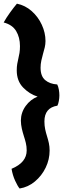

<svg xmlns="http://www.w3.org/2000/svg" viewBox="-30 -828 356 1072"><path d="M79.5 224.5Q68.5 211.5 54.5 181Q40.5 150.5 34.5 114.5Q119 79.5 119 12Q119 -10.5 114.2 -30Q109.5 -49.5 103 -69Q96.5 -89.5 91.8 -110.2Q87 -131 86.5 -155Q87 -200 113.5 -236.5Q140 -273 180 -288.5Q135 -302.5 99.2 -339.2Q63.5 -376 63.5 -435Q63.5 -455.5 66.2 -471Q69 -486.5 72.5 -501.5Q76 -516 78.8 -532.5Q81.5 -549 81.5 -570.5Q81.5 -619 60.2 -654.5Q39 -690 -9.5 -702.5Q4.5 -728 25.8 -757.5Q47 -787 64.5 -807.5Q111 -798 147 -766Q183 -734 203.5 -689.5Q224 -645 224 -599Q224 -581.5 220 -564Q216 -546.5 210.5 -528.5Q205 -509.5 200.8 -489.8Q196.5 -470 196.5 -450Q196.5 -402.5 222.2 -380.8Q248 -359 289.5 -356.5Q295.5 -345 298.5 -328Q301.5 -311 301.5 -295.5Q301.5 -281 298.5 -264.2Q295.5 -247.5 290.5 -238Q218 -226.5 218 -150Q218 -126.5 222.2 -106.5Q226.5 -86.5 232.5 -67.5Q238.5 -48.5 242.8 -29Q247 -9.5 247 12.5Q247 62.5 225 108Q203 153.5 165 185.2Q127 217 79.5 224.5Z"/></svg>

Font: Grandstander
Style: Bold
Weight: 700
Designer: Tyler Finck
Foundry: Etcetera Type Co
Version: Version 1.200; ttfautohint (v1.8.3)